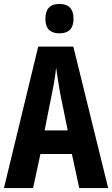

<svg xmlns="http://www.w3.org/2000/svg" viewBox="-20 -949 566 969"><path d="M379.9 0 342.8 -171.9H184.1L147 0H0L172.9 -713.9H350.1L525.9 0ZM321.8 -291 283.2 -480Q276.9 -515.1 272 -548.1Q267.1 -581.1 263.2 -607.9Q260.7 -582 255.6 -549.3Q250.5 -516.6 243.2 -481.9L205.1 -291ZM279.8 -929.2Q351.1 -929.2 351.1 -854Q351.1 -780.8 279.8 -780.8Q209 -780.8 209 -854Q209 -929.2 279.8 -929.2Z"/></svg>

Font: Open Sans Condensed
Style: Bold
Weight: 700
Width: 3
Designer: Monotype Design Team
Foundry: Monotype Imaging Inc.
Version: Version 3.003; ttfautohint (v1.8.4)